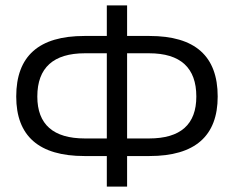

<svg xmlns="http://www.w3.org/2000/svg" viewBox="-20 -690 865 710"><path d="M450 0V-113H533C701 -113 785 -187 785 -333C785 -483 701 -557 533 -557H450V-670H375V-557H292C124 -557 40 -483 40 -333C40 -187 124 -113 292 -113H375V0ZM118 -333C118 -440 178 -493 294 -493H375V-178H294C177 -178 118 -230 118 -333ZM450 -178V-493H531C648 -493 706 -439 706 -333C706 -230 648 -178 531 -178Z"/></svg>

Font: LT Wave Alt Light
Style: Regular
Weight: 300
Designer: Daniel Lyons
Version: Version 2.5 (Glyphs App)